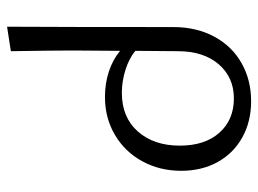

<svg xmlns="http://www.w3.org/2000/svg" viewBox="-116 -344 748 557"><g transform="rotate(90 258.5 -65.0)"><path d="M475 -216Q475 -154 447.5 -103.5Q420 -53 371 -24Q322 5 261 5Q221 5 186.5 -6.5Q152 -18 127 -39L126 98Q126 152 128 278L57 289Q58 125 58 -193Q58 -261 86 -312.5Q114 -364 163 -391.5Q212 -419 273 -419Q332 -419 378 -393.5Q424 -368 449.5 -322Q475 -276 475 -216ZM402 -212Q402 -285 364.5 -327Q327 -369 265 -369Q204 -369 166 -325Q128 -281 128 -206L127 -83Q149 -65 182 -54.5Q215 -44 249 -44Q320 -44 361 -90.5Q402 -137 402 -212Z"/></g></svg>

Font: Ysabeau
Style: Regular
Weight: 400
Designer: Christian Thalmann (Catharsis Fonts)
Version: Version 0.003